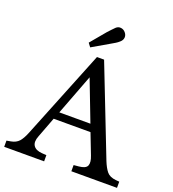

<svg xmlns="http://www.w3.org/2000/svg" viewBox="-161 -1044 1051 1166"><g transform="rotate(20 364.5 -460.5)"><path d="M0 0V-40L28 -45Q60 -51 78 -71Q96 -91 112 -131L343 -705H389L613 -131Q629 -91 647.5 -68.5Q666 -46 706 -42L729 -40V0H434V-40L467 -43Q511 -47 520 -69Q529 -91 513 -131L462 -263H224L174 -131Q158 -91 173 -68Q188 -45 229 -42L258 -40V0ZM243 -311H444L343 -574ZM284 -746 266 -770 348 -868Q359 -880 368.5 -890Q378 -900 388 -910Q402 -923 419.5 -921Q437 -919 449 -905Q462 -890 460.5 -873Q459 -856 444 -843Q433 -833 421.5 -826Q410 -819 396 -811Z"/></g></svg>

Font: Hedvig Letters Serif 12pt
Style: Regular
Weight: 400
Designer: Alexander Örn & Tor Weibull
Foundry: Kanon Foundry
Version: Version 1.000; ttfautohint (v1.8.4.7-5d5b)